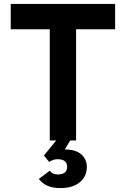

<svg xmlns="http://www.w3.org/2000/svg" viewBox="-20 -720 645 984"><path d="M289 244Q214 244 179 197L235 155Q249 174 276 174Q324 174 324 135Q324 96 275 96Q252 96 232 110L205 77L268 0H235V-570H35V-700H570V-570H370V0H340L312 46Q368 46 396.5 71Q425 96 425 136Q425 184 389 214Q353 244 289 244Z"/></svg>

Font: OVRPSS Recut ExtraBold
Style: Regular
Weight: 800
Designer: Giant Group
Foundry: Giant Group
Version: Version 1.001;hotconv 1.0.109;makeotfexe 2.5.65596